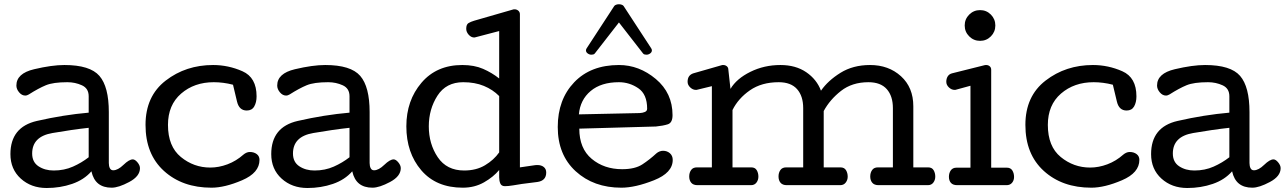

<svg xmlns="http://www.w3.org/2000/svg" viewBox="-20 -894 6203 927"><path d="M655.8 -82Q655.8 -43 604 -15.4Q552.2 12.2 519 12.2Q479 12.2 454.6 -7.3Q430.2 -26.9 421.4 -66.9Q385.7 -25.9 328.1 -6.1Q270.5 13.7 205.1 13.7Q130.4 13.7 80.3 -31.7Q30.3 -77.1 30.3 -149.9Q30.3 -280.8 158.2 -310.1Q286.1 -339.4 408.2 -350.1V-429.2Q408.2 -467.3 375.5 -482.2Q342.8 -497.1 305.2 -497.1Q236.8 -497.1 201.4 -482.4Q166 -467.8 119.1 -438Q114.7 -435.5 110.6 -434.1Q106.4 -432.6 102.1 -432.6Q85.4 -432.6 72.3 -448.2Q59.1 -463.9 59.1 -481Q59.1 -539.6 144.8 -559.8Q230.5 -580.1 291 -580.1Q414.6 -580.1 460 -527.6Q505.4 -475.1 505.4 -353V-106.9Q505.4 -91.8 510.5 -81.8Q515.6 -71.8 526.9 -71.8Q548.8 -71.8 576.2 -98.1Q603.5 -124.5 621.1 -124.5Q631.8 -124.5 643.8 -110.1Q655.8 -95.7 655.8 -82ZM408.2 -276.9Q331.1 -268.6 233.2 -251.7Q135.3 -234.9 135.3 -152.8Q135.3 -111.3 166 -91.1Q196.8 -70.8 239.3 -70.8Q290 -70.8 332.3 -89.6Q374.5 -108.4 408.2 -134.8Z M1008.8 -580.1Q1082.5 -580.1 1150.6 -550Q1218.8 -520 1218.8 -428.7Q1218.8 -399.9 1207.5 -380.1Q1196.3 -360.4 1171.4 -360.4Q1134.8 -360.4 1124.5 -403.1Q1114.3 -445.8 1105 -484.9Q1081.1 -491.2 1057.9 -494.1Q1034.7 -497.1 1012.2 -497.1Q918 -497.1 854.5 -442.1Q791 -387.2 791 -291Q791 -187 853.3 -136Q915.5 -85 995.1 -85Q1036.6 -85 1078.6 -100.8Q1120.6 -116.7 1155.3 -147.5Q1162.1 -153.3 1169.9 -156.7Q1177.7 -160.2 1186 -160.2Q1206.1 -160.2 1219.5 -150.1Q1232.9 -140.1 1232.9 -122.1Q1232.9 -59.6 1148.9 -23.7Q1064.9 12.2 1001 12.2Q860.8 12.2 771.7 -68.6Q682.6 -149.4 682.6 -291Q682.6 -429.7 780 -504.9Q877.4 -580.1 1008.8 -580.1Z M1915 -82Q1915 -43 1863.3 -15.4Q1811.5 12.2 1778.3 12.2Q1738.3 12.2 1713.9 -7.3Q1689.5 -26.9 1680.7 -66.9Q1645 -25.9 1587.4 -6.1Q1529.8 13.7 1464.4 13.7Q1389.6 13.7 1339.6 -31.7Q1289.6 -77.1 1289.6 -149.9Q1289.6 -280.8 1417.5 -310.1Q1545.4 -339.4 1667.5 -350.1V-429.2Q1667.5 -467.3 1634.8 -482.2Q1602.1 -497.1 1564.5 -497.1Q1496.1 -497.1 1460.7 -482.4Q1425.3 -467.8 1378.4 -438Q1374 -435.5 1369.9 -434.1Q1365.7 -432.6 1361.3 -432.6Q1344.7 -432.6 1331.5 -448.2Q1318.4 -463.9 1318.4 -481Q1318.4 -539.6 1404.1 -559.8Q1489.7 -580.1 1550.3 -580.1Q1673.8 -580.1 1719.2 -527.6Q1764.6 -475.1 1764.6 -353V-106.9Q1764.6 -91.8 1769.8 -81.8Q1774.9 -71.8 1786.1 -71.8Q1808.1 -71.8 1835.4 -98.1Q1862.8 -124.5 1880.4 -124.5Q1891.1 -124.5 1903.1 -110.1Q1915 -95.7 1915 -82ZM1667.5 -276.9Q1590.3 -268.6 1492.4 -251.7Q1394.5 -234.9 1394.5 -152.8Q1394.5 -111.3 1425.3 -91.1Q1456.1 -70.8 1498.5 -70.8Q1549.3 -70.8 1591.6 -89.6Q1633.8 -108.4 1667.5 -134.8Z M2050.3 -284.2Q2050.3 -199.2 2093.5 -135Q2136.7 -70.8 2221.2 -70.8Q2279.3 -70.8 2321.8 -96.2Q2364.3 -121.6 2390.1 -158.2V-430.2Q2359.4 -461.4 2316.2 -479.2Q2272.9 -497.1 2216.3 -497.1Q2133.8 -497.1 2092 -431.9Q2050.3 -366.7 2050.3 -284.2ZM1941.9 -284.2Q1941.9 -408.7 2014.9 -494.4Q2087.9 -580.1 2211.9 -580.1Q2270 -580.1 2312.5 -561.5Q2355 -543 2390.1 -515.1V-744.1L2274.9 -713.9Q2272.9 -713.9 2272.5 -713.4Q2272 -712.9 2270 -712.9Q2254.9 -712.9 2242.9 -726.3Q2231 -739.7 2231 -754.9Q2231 -775.9 2241.9 -782.5Q2252.9 -789.1 2269 -793.9L2457 -848.1Q2458 -848.6 2460 -848.9Q2461.9 -849.1 2464.4 -849.1Q2474.6 -849.1 2482.4 -842.5Q2490.2 -835.9 2490.2 -825.2V-85.9L2561 -96.2Q2563.5 -96.7 2566.9 -96.9Q2570.3 -97.2 2574.2 -97.2Q2593.8 -97.2 2605.5 -87.6Q2617.2 -78.1 2617.2 -61Q2617.2 -21.5 2574.5 -15.4Q2531.7 -9.3 2500 -5.9Q2481 -2.9 2457.3 1Q2433.6 4.9 2418 4.9Q2400.9 4.9 2395.5 -8.3Q2390.1 -21.5 2390.1 -38.1V-73.2Q2362.3 -39.6 2316.9 -13.7Q2271.5 12.2 2214.4 12.2Q2085.9 12.2 2013.9 -72Q1941.9 -156.2 1941.9 -284.2Z M2672.9 0ZM2968.3 -873.5Q2975.1 -873.5 2981.4 -871.3Q2987.8 -869.1 2990.7 -865.2L3122.6 -663.1Q3125 -660.2 3126.2 -657Q3127.4 -653.8 3127.4 -650.9Q3127.4 -642.1 3119.1 -636Q3110.8 -629.9 3101.1 -629.9Q3096.7 -629.9 3092 -631.1Q3087.4 -632.3 3084.5 -636.2L2968.3 -785.6L2852.1 -636.2Q2849.1 -632.3 2844.5 -631.1Q2839.8 -629.9 2835.4 -629.9Q2825.7 -629.9 2817.4 -636Q2809.1 -642.1 2809.1 -650.9Q2809.1 -653.8 2810.3 -657Q2811.5 -660.2 2814 -663.1L2945.8 -865.2Q2948.7 -869.1 2955.1 -871.3Q2961.4 -873.5 2968.3 -873.5ZM2776.9 -272.9Q2776.9 -177.2 2836.7 -127.2Q2896.5 -77.1 2983.9 -77.1Q3045.9 -77.1 3081.3 -100.3Q3116.7 -123.5 3148.9 -153.3Q3156.2 -159.7 3164.6 -162.8Q3172.9 -166 3181.2 -166Q3200.7 -166 3214.4 -154.1Q3228 -142.1 3228 -122.1Q3228 -59.6 3137.5 -23.7Q3046.9 12.2 2980 12.2Q2846.2 12.2 2759.5 -67.1Q2672.9 -146.5 2672.9 -280.8Q2672.9 -413.6 2752.4 -496.8Q2832 -580.1 2968.3 -580.1Q3065.9 -580.1 3146.5 -512.5Q3227.1 -444.8 3227.1 -337.9Q3227.1 -301.3 3204.3 -293.9Q3181.6 -286.6 3147 -283.2ZM3104.5 -369.1Q3104.5 -439 3061.8 -468Q3019 -497.1 2968.3 -497.1Q2882.3 -497.1 2831.8 -454.6Q2781.2 -412.1 2774.9 -341.8L3068.4 -348.1Q3082 -348.6 3093.3 -353.3Q3104.5 -357.9 3104.5 -369.1Z M4180.7 -580.1Q4270.5 -580.1 4330.1 -525.9Q4389.6 -471.7 4389.6 -380.9V-85.9H4460.9Q4479.5 -85.9 4487.5 -72.5Q4495.6 -59.1 4495.6 -41Q4495.6 -24.9 4486.3 -12.5Q4477.1 0 4460 0H4221.7Q4201.2 0 4191.4 -11.7Q4181.6 -23.4 4181.6 -42Q4181.6 -60.1 4190.7 -73Q4199.7 -85.9 4218.8 -85.9H4291V-372.1Q4291 -430.2 4261.5 -463.6Q4231.9 -497.1 4172.9 -497.1Q4094.2 -497.1 4040.5 -455.1Q3986.8 -413.1 3957 -357.9V-85.9H4037.6Q4056.2 -85.9 4064.5 -72.5Q4072.8 -59.1 4072.8 -41Q4072.8 -24.9 4063.2 -12.5Q4053.7 0 4036.6 0H3778.8Q3758.3 0 3748.5 -11.7Q3738.8 -23.4 3738.8 -42Q3738.8 -60.1 3747.8 -73Q3756.8 -85.9 3775.9 -85.9H3857.9V-372.1Q3857.9 -430.2 3828.4 -463.6Q3798.8 -497.1 3739.7 -497.1Q3657.2 -497.1 3600.8 -458Q3544.4 -418.9 3516.6 -362.8V-85.9H3606.9Q3625.5 -85.9 3633.5 -72.5Q3641.6 -59.1 3641.6 -41Q3641.6 -24.9 3632.3 -12.5Q3623 0 3606 0H3347.7Q3327.1 0 3317.4 -11.7Q3307.6 -23.4 3307.6 -42Q3307.6 -60.1 3316.7 -73Q3325.7 -85.9 3344.7 -85.9H3417V-478L3346.7 -460.9Q3345.7 -460.4 3344 -460.2Q3342.3 -460 3339.8 -460Q3325.2 -460 3312.5 -471.9Q3299.8 -483.9 3299.8 -499Q3299.8 -515.6 3306.9 -525.6Q3314 -535.6 3327.6 -540L3463.9 -579.1Q3465.8 -579.1 3466.3 -579.6Q3466.8 -580.1 3468.8 -580.1H3471.7Q3481.9 -580.1 3489.3 -574Q3496.6 -567.9 3496.6 -557.1L3506.8 -464.8Q3536.1 -514.2 3602.8 -547.1Q3669.4 -580.1 3748 -580.1Q3821.8 -580.1 3872.6 -545.4Q3923.3 -510.7 3943.8 -456.1Q3977.5 -504.9 4038.1 -542.5Q4098.6 -580.1 4180.7 -580.1Z M4711.9 -696.8Q4681.2 -696.8 4659.4 -718.5Q4637.7 -740.2 4637.7 -771Q4637.7 -801.8 4659.4 -823.5Q4681.2 -845.2 4711.9 -845.2Q4742.7 -845.2 4764.2 -823.5Q4785.6 -801.8 4785.6 -771Q4785.6 -740.2 4764.2 -718.5Q4742.7 -696.8 4711.9 -696.8ZM4561.5 -40.5Q4561.5 -58.6 4570.6 -71.5Q4579.6 -84.5 4598.6 -84.5H4665.5V-480L4595.7 -460.9Q4594.7 -460.4 4593 -460.2Q4591.3 -460 4588.9 -460Q4574.2 -460 4561.5 -471.9Q4548.8 -483.9 4548.8 -499Q4548.8 -514.6 4555.9 -525.6Q4563 -536.6 4576.7 -540L4732.9 -579.1Q4734.4 -579.6 4736.3 -579.8Q4738.3 -580.1 4740.7 -580.1Q4751.5 -580.1 4758.5 -574Q4765.6 -567.9 4765.6 -557.1V-84.5H4840.8Q4859.4 -84.5 4867.7 -71Q4876 -57.6 4876 -39.6Q4876 -23.4 4866.5 -11.7Q4856.9 0 4839.8 0H4601.6Q4581.1 0 4571.3 -11Q4561.5 -22 4561.5 -40.5Z M5256.8 -580.1Q5330.6 -580.1 5398.7 -550Q5466.8 -520 5466.8 -428.7Q5466.8 -399.9 5455.6 -380.1Q5444.3 -360.4 5419.4 -360.4Q5382.8 -360.4 5372.6 -403.1Q5362.3 -445.8 5353 -484.9Q5329.1 -491.2 5305.9 -494.1Q5282.7 -497.1 5260.3 -497.1Q5166 -497.1 5102.5 -442.1Q5039.1 -387.2 5039.1 -291Q5039.1 -187 5101.3 -136Q5163.6 -85 5243.2 -85Q5284.7 -85 5326.7 -100.8Q5368.7 -116.7 5403.3 -147.5Q5410.2 -153.3 5418 -156.7Q5425.8 -160.2 5434.1 -160.2Q5454.1 -160.2 5467.5 -150.1Q5481 -140.1 5481 -122.1Q5481 -59.6 5397 -23.7Q5313 12.2 5249 12.2Q5108.9 12.2 5019.8 -68.6Q4930.7 -149.4 4930.7 -291Q4930.7 -429.7 5028.1 -504.9Q5125.5 -580.1 5256.8 -580.1Z M6163.1 -82Q6163.1 -43 6111.3 -15.4Q6059.6 12.2 6026.4 12.2Q5986.3 12.2 5961.9 -7.3Q5937.5 -26.9 5928.7 -66.9Q5893.1 -25.9 5835.4 -6.1Q5777.8 13.7 5712.4 13.7Q5637.7 13.7 5587.6 -31.7Q5537.6 -77.1 5537.6 -149.9Q5537.6 -280.8 5665.5 -310.1Q5793.5 -339.4 5915.5 -350.1V-429.2Q5915.5 -467.3 5882.8 -482.2Q5850.1 -497.1 5812.5 -497.1Q5744.1 -497.1 5708.7 -482.4Q5673.3 -467.8 5626.5 -438Q5622.1 -435.5 5617.9 -434.1Q5613.8 -432.6 5609.4 -432.6Q5592.8 -432.6 5579.6 -448.2Q5566.4 -463.9 5566.4 -481Q5566.4 -539.6 5652.1 -559.8Q5737.8 -580.1 5798.3 -580.1Q5921.9 -580.1 5967.3 -527.6Q6012.7 -475.1 6012.7 -353V-106.9Q6012.7 -91.8 6017.8 -81.8Q6022.9 -71.8 6034.2 -71.8Q6056.2 -71.8 6083.5 -98.1Q6110.8 -124.5 6128.4 -124.5Q6139.2 -124.5 6151.1 -110.1Q6163.1 -95.7 6163.1 -82ZM5915.5 -276.9Q5838.4 -268.6 5740.5 -251.7Q5642.6 -234.9 5642.6 -152.8Q5642.6 -111.3 5673.3 -91.1Q5704.1 -70.8 5746.6 -70.8Q5797.4 -70.8 5839.6 -89.6Q5881.8 -108.4 5915.5 -134.8Z"/></svg>

Font: Cutive
Style: Regular
Weight: 400
Designer: Vernon Adams
Version: Version 1.002